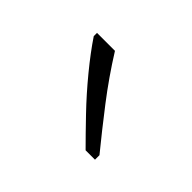

<svg xmlns="http://www.w3.org/2000/svg" viewBox="-50 -852 333 333"><g transform="rotate(45 116.5 -685.0)"><path d="M84 -764Q109 -724 137.5 -687Q166 -650 193 -617V-606H170Q151 -625 126.5 -650.5Q102 -676 79 -704Q56 -732 40 -756V-764Z"/></g></svg>

Font: Noto Sans Arabic UI XCn XLt
Style: Regular
Weight: 200
Width: 2
Designer: Monotype Design Team, Nadine Chahine and Nizar Qandah
Foundry: Monotype Imaging Inc.
Version: Version 2.010; ttfautohint (v1.8.4.7-5d5b)